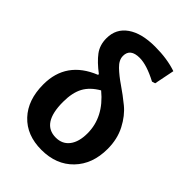

<svg xmlns="http://www.w3.org/2000/svg" viewBox="-213 -797 897 897"><g transform="rotate(45 235.5 -348.5)"><path d="M233 10Q136 10 79.5 -50Q23 -110 23 -213Q23 -365 172 -425L173 -430Q127 -465 103 -497Q79 -529 79 -574Q79 -637 129 -672Q179 -707 268 -707Q348 -707 409 -686L389 -586L373 -581Q301 -619 254 -619Q192 -619 192 -570Q192 -543 218.5 -517.5Q245 -492 282.5 -466.5Q320 -441 358 -410Q396 -379 422.5 -328Q449 -277 449 -212Q449 -112 390 -51Q331 10 233 10ZM146 -220Q146 -78 240 -78Q283 -78 307 -109.5Q331 -141 331 -197Q331 -304 234 -384Q187 -357 166.5 -319Q146 -281 146 -220Z"/></g></svg>

Font: Alegreya Sans
Style: Bold
Weight: 700
Designer: Juan Pablo del Peral
Foundry: Huerta Tipografica
Version: Version 2.007